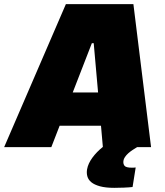

<svg xmlns="http://www.w3.org/2000/svg" viewBox="-78 -708 795 924"><path d="M516 66Q514 80 521 89.5Q528 99 557 99Q559 99 563 99Q567 99 575 98L560 192Q543 194 517.5 195Q492 196 472 196Q430 196 403 188.5Q376 181 361.5 169Q347 157 342.5 141Q338 125 341 107Q346 79 366.5 51Q387 23 417 -1L408 -103H209L169 0H-58L239 -688H564L649 0H582Q572 6 560.5 13.5Q549 21 539.5 29.5Q530 38 523.5 47.5Q517 57 516 66ZM272 -263H394L373 -500H364Z"/></svg>

Font: Azeri Sans Black
Style: Italic
Weight: 900
Designer: Hector Gatti & Omnibus-Type (original fonts) / Cristiano Sobral (main changes and remastering)
Foundry: Omnibus-Type
Version: Version 0.07;August 21, 2020;FontCreator 13.0.0.2681 64-bit;